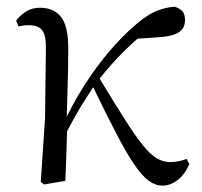

<svg xmlns="http://www.w3.org/2000/svg" viewBox="-20 -551 616 585"><path d="M114 11.1 104.2 3.1 117.3 -191.8 119.8 -402.2Q120.6 -443.1 108.6 -458.6Q96.6 -474.2 68.2 -474.2Q59.6 -474.2 52 -473.3Q44.3 -472.4 36.5 -470.4L29.1 -488Q40.4 -503.6 58.7 -515.5Q77 -527.4 101.6 -527.4Q144.5 -527.4 166.7 -498.4Q188.9 -469.3 187.9 -397.8Q187.9 -346.1 186.1 -289.8Q184.3 -233.4 182.8 -177.6L185 -174.4Q183.8 -130 182.4 -86.7Q181.1 -43.4 179.1 0ZM172.7 -128.6 158.1 -155.3H165.2L172.1 -171Q200 -232.9 236.3 -289.9Q272.5 -346.8 313.6 -395.1Q354.8 -443.4 396.1 -478.1Q430.9 -507.7 458.9 -518.4Q486.8 -529 511.7 -530.6Q524.6 -527.2 534.2 -518.5Q543.7 -509.8 543.7 -489.9Q543.7 -464.7 524.8 -452.6Q505.9 -440.5 468.1 -437.9L378.1 -431.6L450.1 -474.7Q405.4 -441.2 362.4 -399.5Q319.4 -357.7 274.8 -300.4L269.2 -293.4Q251.3 -266.1 236.9 -243.4Q222.6 -220.8 207.8 -194.4Q193 -168.1 172.7 -128.6ZM475.4 14.6Q453.6 14.6 432.9 -0.4Q412.3 -15.4 388.6 -50.5Q364.8 -85.6 333.6 -145.5Q302.4 -205.4 258.8 -295.8L280 -317.2Q327.7 -238.7 359.9 -188Q392 -137.3 415.2 -108.6Q438.4 -79.9 457.8 -68.5Q477.2 -57.1 499.3 -57.1Q514 -57.1 526.9 -60.3Q539.9 -63.4 548.5 -67L556.9 -50.7Q543.1 -19.1 520.9 -2.2Q498.7 14.6 475.4 14.6Z"/></svg>

Font: Noto Serif SC ExtraLight
Style: Regular
Weight: 200
Designer: Ryoko NISHIZUKA 西塚涼子 (kana & ideographs); Frank Grießhammer (Latin, Greek & Cyrillic); Wenlong ZHANG 张文龙 (bopomofo); San
Foundry: Adobe
Version: Version 2.002-H1;hotconv 1.1.0;makeotfexe 2.6.0